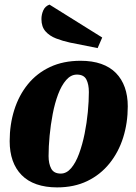

<svg xmlns="http://www.w3.org/2000/svg" viewBox="-20 -794 591 834"><path d="M228 20Q178 20 139 6.5Q100 -7 74 -33.5Q48 -60 35 -97Q22 -134 22 -181Q22 -253 42 -316.5Q62 -380 101 -428Q140 -476 197.5 -503Q255 -530 330 -530Q381 -530 419.5 -516.5Q458 -503 483.5 -477Q509 -451 522 -414.5Q535 -378 535 -332Q535 -260 515 -196.5Q495 -133 455.5 -84Q416 -35 359 -7.5Q302 20 228 20ZM244 -40Q269 -40 289 -63.5Q309 -87 323.5 -126.5Q338 -166 347.5 -213Q357 -260 361.5 -307.5Q366 -355 366 -394Q366 -428 355 -449Q344 -470 314 -470Q288 -470 267.5 -446.5Q247 -423 232.5 -384.5Q218 -346 209 -299Q200 -252 195.5 -204.5Q191 -157 191 -116Q191 -83 202.5 -61.5Q214 -40 244 -40ZM404 -585 284 -609Q252 -616 223.5 -627Q195 -638 177.5 -658Q160 -678 160 -711Q160 -731 168 -749Q176 -767 195 -774L424 -631Z"/></svg>

Font: Sansita Swashed Light
Style: Bold
Weight: 700
Version: Version 1.003